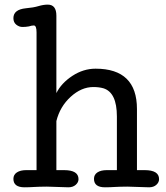

<svg xmlns="http://www.w3.org/2000/svg" viewBox="-20 -798 706 818"><path d="M271.5 0 179.7 -2.9Q159.2 -2.9 148.9 -2.4L127.4 -1.5Q103 0 84.5 0Q37.1 0 37.1 -36.1Q37.1 -53.7 52 -63.5Q66.9 -73.2 91.8 -73.2H135.7V-660.2Q135.7 -689.5 124 -689.5Q119.1 -689.5 114.3 -688.5L103 -685.5Q89.8 -683.1 75.7 -683.1Q61.5 -683.1 49.3 -692.9Q37.1 -702.6 37.1 -720.7Q37.1 -757.3 89.8 -762.7Q123 -765.6 144 -772Q165 -778.3 183.6 -778.3Q220.2 -778.3 220.2 -731V-401.4Q241.2 -443.8 288.1 -474.6Q335 -505.4 387.2 -505.4Q563.5 -505.4 563.5 -333.5V-73.2H596.2Q657.7 -73.2 657.7 -34.7Q657.7 -21 646 -10.5Q634.3 0 615.2 0L522.5 -2.9Q502 -2.9 491.7 -2.4L470.2 -1.5Q446.8 0 427.2 0Q380.4 0 380.4 -36.1Q380.4 -53.7 395 -63.5Q409.7 -73.2 435.5 -73.2H478V-301.8Q478 -404.3 420.4 -421.9Q401.9 -427.2 377.4 -427.2Q326.7 -427.2 281 -385.5Q235.4 -343.8 220.2 -282.2V-73.2H252.9Q314.5 -73.2 314.5 -34.7Q314.5 -21 302.5 -10.5Q290.5 0 271.5 0Z"/></svg>

Font: Oldenburg
Style: Regular
Weight: 400
Designer: Nicole Fally
Foundry: Nicole Fally
Version: Version 1.001